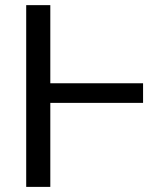

<svg xmlns="http://www.w3.org/2000/svg" viewBox="-20 -731 600 751"><path d="M539.6 -328.6H176.8V0H82.5V-710.9H176.8V-405.3H539.6Z"/></svg>

Font: LXGW WenKai Screen R
Style: Regular
Weight: 400
Designer: Fontworks Inc.
Version: Version 1.235;May 31, 2022